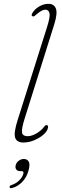

<svg xmlns="http://www.w3.org/2000/svg" viewBox="-20 -737 322 1003"><path d="M263 -608.5 109 -118.5Q91.5 -62.5 95.2 -44Q99 -25.5 124 -25.5Q145.5 -25.5 170.5 -40Q195.5 -54.5 211 -75.5Q216.5 -83.5 222.5 -83.5Q232.5 -83.5 231 -71.5Q228.5 -53 208.5 -35Q188.5 -17 159.8 -4.8Q131 7.5 103 7.5Q67 7.5 59 -18.5Q51 -44.5 73 -112.5L226.5 -598Q243 -650.5 238.5 -668.5Q234 -686.5 217 -686.5Q198.5 -686.5 171 -662Q165 -656.5 159.8 -653Q154.5 -649.5 150 -652Q141 -655.5 149.5 -669.5Q160.5 -688.5 184 -702.8Q207.5 -717 233.5 -717Q262.5 -717 272 -692.2Q281.5 -667.5 263 -608.5ZM85.5 157Q71 157 64.8 148Q58.5 139 62 126Q65.5 112 77.8 102.8Q90 93.5 105 93.5Q121.5 93.5 129.8 106.8Q138 120 129.5 152Q120 188.5 96.8 212.8Q73.5 237 43.5 245Q31.5 248.5 30 241Q29 232.5 40.5 229.5Q63.5 222 80.5 205.2Q97.5 188.5 102 170Q105.5 157 93.5 157Z"/></svg>

Font: Fraunces 9pt Soft Thin
Style: Italic
Weight: 100
Italic angle: -16°
Version: Version 1.000;[b76b70a41]